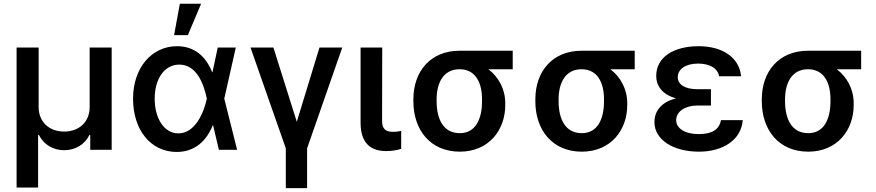

<svg xmlns="http://www.w3.org/2000/svg" viewBox="-20 -799 4673 1024"><path d="M68.5 201H183.2V-79.2H187.5C213.4 -27 264.6 2.1 322.1 2.1C380 2.1 431.5 -27 457 -79.2H461.3V0H575.6V-545.5H458.1V-227.6C458.5 -150.9 403.8 -97.3 322.1 -97.3C240.8 -97.3 186.1 -150.2 186.1 -227.6V-545.5H68.5Z M920.5 11.4C1019.9 12.1 1081.7 -48.3 1114.7 -131H1116.5L1147.4 0H1244.7L1176.1 -272.7L1237.6 -545.5H1141.3L1113.3 -414.1H1111.5C1078.8 -496.8 1018.1 -552.6 924.4 -552.6C789.4 -552.6 689.6 -437.9 689.6 -272.7C689.6 -106.5 783 10.3 920.5 11.4ZM805 -272.7C805 -379.3 857.2 -454.5 936.8 -454.5C1031.2 -454.5 1068.5 -344.5 1082.7 -274.1L1083.1 -272.7L1082.7 -271.3C1067.8 -201.3 1022 -87.7 931.5 -87.7C855.8 -87.7 805 -166.5 805 -272.7ZM908.4 -611.5H981.9L1052.6 -779.1H939.3Z M1316.1 -545.5 1504.3 -7.8V204.5H1617.9V-7.8L1805.4 -545.5H1683.9L1562.9 -149.5L1438.2 -545.5Z M1903.1 -545.5V-143.8C1903.4 -34.4 1958.1 6.7 2039.1 6.7C2073.2 6.7 2100.1 1.1 2119.7 -5.3V-100.9C2110.4 -98.7 2094.1 -95.9 2077.4 -95.9C2044 -95.9 2017.8 -105.5 2017.8 -152.7L2018.5 -545.5Z M2184.7 -269.9V-258.5C2184.7 -106.2 2274.9 9.9 2432.5 9.9C2586.6 9.9 2674.7 -104.8 2674.7 -238.6V-248.6C2674.7 -324.6 2638.1 -389.6 2584.5 -429.7H2714.5V-528.4H2431.1C2274.5 -528.4 2184.7 -416.5 2184.7 -269.9ZM2308.6 -258.5V-269.9C2308.9 -355.8 2343.8 -429.7 2431.1 -429.7C2517.8 -429.7 2550.8 -355.8 2550.8 -269.9V-258.5C2550.8 -166.2 2517.8 -88.8 2432.5 -88.8C2342.7 -88.8 2308.9 -166.2 2308.6 -258.5Z M2835.2 -269.9V-258.5C2835.2 -106.2 2925.4 9.9 3083.1 9.9C3237.2 9.9 3325.3 -104.8 3325.3 -238.6V-248.6C3325.3 -324.6 3288.7 -389.6 3235.1 -429.7H3365.1V-528.4H3081.7C2925.1 -528.4 2835.2 -416.5 2835.2 -269.9ZM2959.2 -258.5V-269.9C2959.5 -355.8 2994.3 -429.7 3081.7 -429.7C3168.3 -429.7 3201.3 -355.8 3201.3 -269.9V-258.5C3201.3 -166.2 3168.3 -88.8 3083.1 -88.8C2993.3 -88.8 2959.5 -166.2 2959.2 -258.5Z M3470.2 -148.1C3470.5 -52.2 3572.4 9.9 3707.4 9.9C3834.9 9.9 3933.2 -51.8 3941.4 -158.4H3825.3C3815.7 -108.7 3779.1 -83.8 3705.6 -83.8C3631.7 -83.8 3586.6 -115.4 3586.3 -157.7C3586.6 -205.6 3635.3 -236.2 3700.3 -236.2H3771.7V-323.2H3700.3C3631.4 -323.2 3594.8 -348.7 3594.8 -387.8C3594.8 -428.6 3634.9 -459.9 3702.4 -459.9C3766 -459.9 3807.5 -435 3815.3 -392.4H3932.5C3922.9 -492.9 3832.7 -552.6 3706.3 -552.6C3573.2 -552.6 3479.8 -494.7 3479.8 -393.8C3479.8 -346.6 3506.4 -296.2 3585.2 -274.5C3499.6 -252.5 3470.5 -199.9 3470.2 -148.1Z M4043 -269.9V-258.5C4043 -106.2 4133.2 9.9 4290.8 9.9C4445 9.9 4533 -104.8 4533 -238.6V-248.6C4533 -324.6 4496.4 -389.6 4442.8 -429.7H4572.8V-528.4H4289.4C4132.8 -528.4 4043 -416.5 4043 -269.9ZM4166.9 -258.5V-269.9C4167.3 -355.8 4202.1 -429.7 4289.4 -429.7C4376.1 -429.7 4409.1 -355.8 4409.1 -269.9V-258.5C4409.1 -166.2 4376.1 -88.8 4290.8 -88.8C4201 -88.8 4167.3 -166.2 4166.9 -258.5Z"/></svg>

Font: Magic Ui Pro Semi Bold
Style: Regular
Weight: 600
Designer: Stefan Endress, Andreas Faust
Version: Version 1.000;FEAKit 1.0